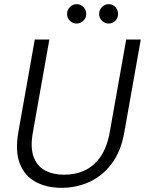

<svg xmlns="http://www.w3.org/2000/svg" viewBox="-20 -890 696 922"><path d="M275 12Q205 12 152 -16Q99 -44 75.5 -103.5Q52 -163 68 -255L147 -700H217L138 -255Q125 -183 141 -138Q157 -93 195.5 -72Q234 -51 288 -51Q343 -51 387.5 -72Q432 -93 463 -138Q494 -183 507 -255L586 -700H656L577 -255Q561 -163 516 -103.5Q471 -44 408.5 -16Q346 12 275 12ZM348 -777Q329 -777 315.5 -790.5Q302 -804 302 -823Q302 -842 315.5 -856Q329 -870 348 -870Q367 -870 380.5 -856Q394 -842 394 -823Q394 -804 380.5 -790.5Q367 -777 348 -777ZM502 -777Q483 -777 469.5 -790.5Q456 -804 456 -823Q456 -842 469.5 -856Q483 -870 502 -870Q521 -870 534 -856Q547 -842 547 -823Q547 -804 534 -790.5Q521 -777 502 -777Z"/></svg>

Font: DM Sans 9pt Light
Style: Italic
Weight: 300
Italic angle: -10°
Version: Version 4.004;gftools[0.9.30]